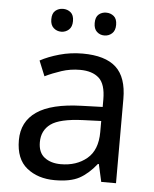

<svg xmlns="http://www.w3.org/2000/svg" viewBox="-53 -775 667 829"><g transform="rotate(5 280.5 -360.0)"><path d="M288 -545Q386 -545 433 -502Q480 -459 480 -365V0H416L399 -76H395Q360 -32 321.5 -11Q283 10 215 10Q142 10 94 -28.5Q46 -67 46 -149Q46 -229 109 -272.5Q172 -316 303 -320L394 -323V-355Q394 -422 365 -448Q336 -474 283 -474Q241 -474 203 -461.5Q165 -449 132 -433L105 -499Q140 -518 188 -531.5Q236 -545 288 -545ZM314 -259Q214 -255 175.5 -227Q137 -199 137 -148Q137 -103 164.5 -82Q192 -61 235 -61Q303 -61 348 -98.5Q393 -136 393 -214V-262ZM140 -681Q140 -707 154 -718.5Q168 -730 187 -730Q206 -730 220 -718.5Q234 -707 234 -681Q234 -656 220 -643.5Q206 -631 187 -631Q168 -631 154 -643.5Q140 -656 140 -681ZM328 -681Q328 -707 341.5 -718.5Q355 -730 374 -730Q393 -730 407 -718.5Q421 -707 421 -681Q421 -656 407 -643.5Q393 -631 374 -631Q355 -631 341.5 -643.5Q328 -656 328 -681Z"/></g></svg>

Font: Go Noto Current
Style: Regular
Weight: 400
Designer: Monotype Design Team
Foundry: Monotype Imaging Inc.
Version: Version 2.007; ttfautohint (v1.8) -l 8 -r 50 -G 200 -x 14 -D